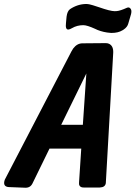

<svg xmlns="http://www.w3.org/2000/svg" viewBox="-40 -917 663 939"><path d="M443.8 -881.8Q499.5 -862.3 521 -862.3Q526.4 -862.3 531.2 -862.8Q548.3 -864.3 580.6 -878.9Q588.4 -882.3 594.7 -878.4Q606.4 -870.1 601.1 -848.6L587.4 -801.8Q583 -784.7 564.9 -772.5Q561.5 -770.5 558.6 -768.6Q537.6 -755.9 505.4 -755.9Q502.4 -755.9 499 -756.3Q466.3 -758.8 437 -770.5Q433.1 -772.5 425.3 -775.9Q385.7 -793.9 367.7 -793.9Q336.9 -793.9 312 -779.3Q301.3 -772.9 293.9 -772.5Q278.8 -772 282.7 -804.7L285.6 -835.9Q289.1 -862.3 302.2 -872.1Q339.4 -897 381.3 -897.5Q389.2 -897.5 398.4 -895.5Q407.2 -894 443.8 -881.8ZM259.3 -306.6H365.2L382.3 -557.6ZM202.1 -190.4 118.2 -18.6Q106.9 2.9 81.1 1L4.9 -2Q4.4 -2 2.9 -2Q-28.3 -4.4 -16.6 -38.1L309.6 -666Q313 -672.9 317.9 -679.7Q336.9 -705.1 363.3 -705.1L475.6 -706.1Q484.9 -706.5 492.7 -703.1Q515.1 -692.9 513.7 -659.2L477.5 -21.5Q474.6 -1 448.2 0H369.1Q365.7 0 362.3 -0.5Q343.8 -4.4 346.7 -26.4L357.4 -190.4Z"/></svg>

Font: Allan
Style: Bold
Weight: 500
Italic angle: -14.3°
Version: Version 1.002